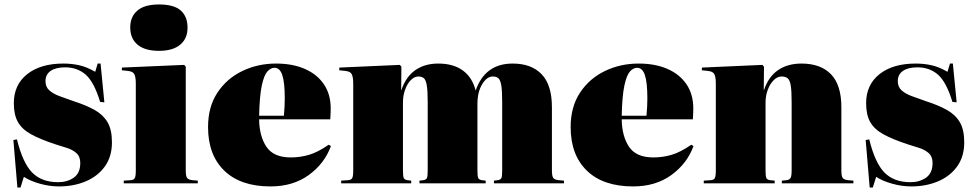

<svg xmlns="http://www.w3.org/2000/svg" viewBox="-20 -822 4369 861"><path d="M58 19 40 -194 56 -197Q82 -91 124.5 -48Q167 -5 241 -5Q282 -5 311 -25.5Q340 -46 340 -91Q340 -120 322.5 -135.5Q305 -151 279 -159Q253 -167 228 -175Q161 -197 120 -219.5Q79 -242 60.5 -274.5Q42 -307 42 -359Q42 -442 102 -489.5Q162 -537 264 -537Q301 -537 335 -529.5Q369 -522 407 -500L418 -537H431L448 -363L429 -365Q402 -454 364.5 -487Q327 -520 272 -520Q230 -520 207 -504Q184 -488 184 -458Q184 -432 201.5 -416.5Q219 -401 248 -390.5Q277 -380 311 -368Q367 -350 405 -328.5Q443 -307 462.5 -273.5Q482 -240 482 -184Q482 -120 450.5 -76Q419 -32 365 -9Q311 14 244 14Q203 14 159.5 2Q116 -10 87 -29L72 19Z M693 -594Q630 -594 597 -621.5Q564 -649 564 -699Q564 -747 596 -774.5Q628 -802 693 -802Q760 -802 790.5 -775Q821 -748 821 -698Q821 -649 788 -621.5Q755 -594 693 -594ZM535 0V-12L566 -14Q580 -15 584.5 -23.5Q589 -32 589 -57V-447Q589 -476 582.5 -489Q576 -502 553 -504L526 -507L527 -519L806 -531L813 -523V-58Q813 -32 819 -24Q825 -16 843 -14L867 -12V0Z M1193 14Q1059 14 986 -56.5Q913 -127 913 -252Q913 -343 955 -406.5Q997 -470 1066.5 -503.5Q1136 -537 1218 -537Q1292 -537 1347 -513Q1402 -489 1432.5 -444Q1463 -399 1463 -336Q1463 -326 1462.5 -314Q1462 -302 1461 -287H1142Q1143 -211 1175 -163.5Q1207 -116 1284 -116Q1325 -116 1365 -127.5Q1405 -139 1454 -173L1464 -167Q1435 -88 1364.5 -37Q1294 14 1193 14ZM1142 -303H1253Q1255 -324 1256 -343Q1257 -362 1257 -381Q1257 -452 1246 -485Q1235 -518 1211 -518Q1194 -518 1179 -501.5Q1164 -485 1154 -438.5Q1144 -392 1142 -303Z M1510 0V-12L1541 -14Q1555 -15 1559.5 -23.5Q1564 -32 1564 -57V-447Q1564 -476 1557.5 -489Q1551 -502 1528 -504L1501 -507L1502 -519L1773 -531L1780 -523L1779 -418H1780Q1800 -478 1842.5 -507.5Q1885 -537 1945 -537Q2013 -537 2055.5 -506Q2098 -475 2113 -416Q2155 -537 2279 -537Q2363 -537 2409 -489Q2455 -441 2455 -341V-58Q2455 -32 2461 -24Q2467 -16 2485 -14L2509 -12V0H2195V-12L2212 -14Q2226 -16 2229 -25Q2232 -34 2232 -58V-363Q2232 -414 2228 -438.5Q2224 -463 2215 -471Q2206 -479 2190 -479Q2163 -479 2142 -444Q2121 -409 2121 -356V-58Q2121 -32 2124.5 -24Q2128 -16 2141 -14L2158 -12V0H1861V-12L1878 -14Q1892 -16 1895 -25Q1898 -34 1898 -58V-363Q1898 -414 1894 -438.5Q1890 -463 1881 -471Q1872 -479 1856 -479Q1838 -479 1822 -462.5Q1806 -446 1796.5 -419.5Q1787 -393 1787 -362V-58Q1787 -32 1790.5 -24Q1794 -16 1807 -14L1824 -12V0Z M2819 14Q2685 14 2612 -56.5Q2539 -127 2539 -252Q2539 -343 2581 -406.5Q2623 -470 2692.5 -503.5Q2762 -537 2844 -537Q2918 -537 2973 -513Q3028 -489 3058.5 -444Q3089 -399 3089 -336Q3089 -326 3088.5 -314Q3088 -302 3087 -287H2768Q2769 -211 2801 -163.5Q2833 -116 2910 -116Q2951 -116 2991 -127.5Q3031 -139 3080 -173L3090 -167Q3061 -88 2990.5 -37Q2920 14 2819 14ZM2768 -303H2879Q2881 -324 2882 -343Q2883 -362 2883 -381Q2883 -452 2872 -485Q2861 -518 2837 -518Q2820 -518 2805 -501.5Q2790 -485 2780 -438.5Q2770 -392 2768 -303Z M3136 0V-12L3167 -14Q3181 -15 3185.5 -23.5Q3190 -32 3190 -57V-447Q3190 -476 3183.5 -489Q3177 -502 3154 -504L3127 -507L3128 -519L3399 -531L3406 -523L3405 -418H3406Q3426 -478 3469 -507.5Q3512 -537 3574 -537Q3660 -537 3706.5 -489Q3753 -441 3753 -341V-58Q3753 -32 3759 -24Q3765 -16 3783 -14L3807 -12V0H3486V-12L3507 -14Q3521 -16 3525.5 -24.5Q3530 -33 3530 -58V-363Q3530 -414 3526 -438.5Q3522 -463 3512 -471Q3502 -479 3485 -479Q3466 -479 3449.5 -462.5Q3433 -446 3423 -419.5Q3413 -393 3413 -362V-58Q3413 -32 3416.5 -24Q3420 -16 3433 -14L3454 -12V0Z M3880 19 3862 -194 3878 -197Q3904 -91 3946.5 -48Q3989 -5 4063 -5Q4104 -5 4133 -25.5Q4162 -46 4162 -91Q4162 -120 4144.5 -135.5Q4127 -151 4101 -159Q4075 -167 4050 -175Q3983 -197 3942 -219.5Q3901 -242 3882.5 -274.5Q3864 -307 3864 -359Q3864 -442 3924 -489.5Q3984 -537 4086 -537Q4123 -537 4157 -529.5Q4191 -522 4229 -500L4240 -537H4253L4270 -363L4251 -365Q4224 -454 4186.5 -487Q4149 -520 4094 -520Q4052 -520 4029 -504Q4006 -488 4006 -458Q4006 -432 4023.5 -416.5Q4041 -401 4070 -390.5Q4099 -380 4133 -368Q4189 -350 4227 -328.5Q4265 -307 4284.5 -273.5Q4304 -240 4304 -184Q4304 -120 4272.5 -76Q4241 -32 4187 -9Q4133 14 4066 14Q4025 14 3981.5 2Q3938 -10 3909 -29L3894 19Z"/></svg>

Font: Literata 72pt Black
Style: Regular
Weight: 900
Designer: Latin by Veronika Burian and Jose Scaglione. Greek by Irene Vlachou. Cyrillic by Vera Evstafieva.
Foundry: TypeTogether
Version: Version 3.002